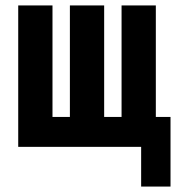

<svg xmlns="http://www.w3.org/2000/svg" viewBox="-20 -540 647 706"><path d="M499 146V0H47V-520H173V-110H237V-520H363V-110H427V-520H553V-110H607V146Z"/></svg>

Font: Iosevka Custom XBdEx
Style: Regular
Weight: 800
Width: 7
Monospace: yes
Designer: Belleve Invis
Foundry: Belleve Invis
Version: Version 11.2.4; ttfautohint (v1.8.4)